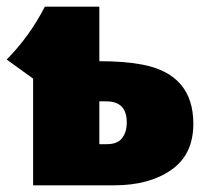

<svg xmlns="http://www.w3.org/2000/svg" viewBox="-30 -554 603 574"><path d="M312 0H69V-319L-10 -376Q59 -446 104 -534H267V-371Q343 -371 395 -361Q548 -332 548 -184Q548 -92 482 -46Q416 0 312 0ZM290 -123Q321 -123 335 -141Q349 -159 349 -188Q349 -251 288 -251H267V-123Z"/></svg>

Font: Trujillo Black
Style: Regular
Weight: 900
Designer: Fira Sans original fonts by bBox Type GmbH, Carrois Corporate GbR, & Edenspiekermann AG / Changes by Cristiano Sobral
Foundry: Fira Sans original fonts by bBox Type GmbH, Carrois Corporate GbR, & Edenspiekermann AG / Changes by Cristiano Sobral
Version: Version 4.301;July 28, 2020;FontCreator 13.0.0.2655 64-bit